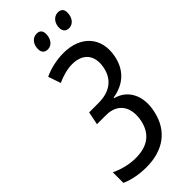

<svg xmlns="http://www.w3.org/2000/svg" viewBox="-290 -949 1011 1011"><g transform="rotate(-45 215.5 -443.5)"><path d="M369 -796C397 -796 420 -822 420 -861C420 -884 408 -897 385 -897C352 -897 332 -867 332 -835C332 -809 346 -796 369 -796ZM210 -796C239 -796 261 -822 261 -861C261 -884 249 -897 227 -897C193 -897 174 -867 174 -835C174 -809 187 -796 210 -796ZM137 10C265 10 349 -52 374 -168C396 -267 358 -346 275 -368L276 -372C361 -386 416 -436 433 -521C457 -641 383 -725 255 -725C204 -725 150 -713 109 -693L133 -623C169 -640 210 -651 245 -651C325 -651 365 -601 350 -522C336 -447 282 -408 199 -408H129L114 -335H181C268 -335 309 -274 291 -183C274 -103 221 -64 132 -64C83 -64 32 -78 -6 -97V-18C30 -1 84 10 137 10Z"/></g></svg>

Font: Noto Sans Condensed
Style: Italic
Weight: 400
Width: 3
Italic angle: -12°
Designer: Monotype Design Team
Foundry: Monotype Imaging Inc.
Version: Version 2.013